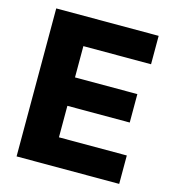

<svg xmlns="http://www.w3.org/2000/svg" viewBox="-106 -797 808 886"><g transform="rotate(15 298.0 -353.5)"><path d="M53.7 -707H543V-571.3H219.7V-421.9H517.6V-286.1H219.7V-135.7H543.9V0H53.7Z"/></g></svg>

Font: WEMIX Pretendard ExtraBold
Style: Regular
Weight: 800
Designer: Base glyphs from Inter by Rasmus Andersson; Hangeul glyphs from Noto Sans CJK(Source Han Sans) by Jang Soo-young and Kan
Foundry: Kil Hyung-jin
Version: Version 1.000